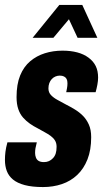

<svg xmlns="http://www.w3.org/2000/svg" viewBox="-25 -745 424 777"><path d="M149 12Q105 12 75 4Q45 -4 27.5 -18.5Q10 -33 2.5 -53Q-5 -73 -5 -98Q-5 -114 -3 -130.5Q-1 -147 5 -169H124Q120 -154 118.5 -145Q117 -136 117 -126Q117 -116 120.5 -107Q124 -98 132 -93.5Q140 -89 153 -89Q164 -89 173 -93Q182 -97 189.5 -105Q197 -113 200.5 -124Q204 -135 204 -151Q204 -166 197.5 -176.5Q191 -187 180 -195Q169 -203 155 -210.5Q141 -218 127 -226Q111 -234 96 -244.5Q81 -255 68.5 -269Q56 -283 49 -303.5Q42 -324 42 -352Q42 -404 56.5 -439.5Q71 -475 97 -497Q123 -519 156.5 -529.5Q190 -540 228 -540Q261 -540 287.5 -533Q314 -526 333.5 -511.5Q353 -497 362.5 -477.5Q372 -458 372 -431Q372 -418 369 -402Q366 -386 362 -372H243Q247 -391 247.5 -397.5Q248 -404 248 -408Q248 -419 244.5 -425.5Q241 -432 234 -435.5Q227 -439 217 -439Q208 -439 199.5 -435.5Q191 -432 184.5 -425Q178 -418 174.5 -408.5Q171 -399 171 -387Q171 -371 181.5 -360Q192 -349 208 -340.5Q224 -332 242 -322Q260 -313 278 -302Q296 -291 310.5 -276.5Q325 -262 334.5 -241Q344 -220 344 -190Q344 -138 329 -100Q314 -62 287.5 -37Q261 -12 225.5 0Q190 12 149 12ZM107 -592 215 -725H308L369 -592H289L240 -697H279L191 -592Z"/></svg>

Font: Archivo ExtraCondensed ExtraBold
Style: Italic
Weight: 800
Width: 2
Italic angle: -10°
Designer: Hector Gatti
Foundry: Omnibus-Type
Version: Version 2.001